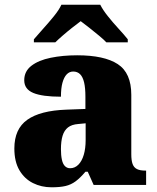

<svg xmlns="http://www.w3.org/2000/svg" viewBox="-20 -786 666 816"><path d="M199 10Q156 10 120 -8Q84 -26 62.5 -62.5Q41 -99 41 -155Q41 -238 96 -277Q151 -316 262 -320L343 -323V-375Q343 -412 337.5 -435.5Q332 -459 320.5 -470.5Q309 -482 291 -482Q275 -482 263.5 -470Q252 -458 245.5 -434.5Q239 -411 239 -375Q160 -375 121.5 -391Q83 -407 83 -445Q83 -483 113.5 -506.5Q144 -530 195.5 -540.5Q247 -551 308 -551Q423 -551 480.5 -513.5Q538 -476 538 -383V-131Q538 -104 543.5 -89Q549 -74 562 -67.5Q575 -61 597 -61H601V0H378L353 -56H343Q321 -30 301.5 -15.5Q282 -1 258.5 4.5Q235 10 199 10ZM278 -71Q298 -71 313 -86Q328 -101 336 -128Q344 -155 344 -191V-262L313 -259Q285 -257 269 -244.5Q253 -232 246 -209Q239 -186 239 -152Q239 -126 243 -107.5Q247 -89 256 -80Q265 -71 278 -71ZM124 -619Q140 -638 163.5 -664Q187 -690 209 -717Q231 -744 241 -766H406Q417 -744 438.5 -717Q460 -690 484 -664Q508 -638 523 -619V-606H432Q422 -617 401.5 -634Q381 -651 359.5 -668Q338 -685 323 -696Q308 -685 286.5 -668Q265 -651 245.5 -634Q226 -617 215 -606H124Z"/></svg>

Font: Noto Rashi Hebrew Black
Style: Regular
Weight: 900
Version: Version 1.006